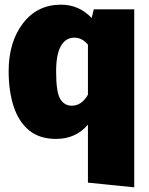

<svg xmlns="http://www.w3.org/2000/svg" viewBox="-20 -574 636 821"><path d="M554 227 356 207V-41Q304 20 220 20Q149 20 104.5 -16.5Q60 -53 38.5 -118.5Q17 -184 17 -270Q17 -394 78 -474Q139 -554 241 -554Q318 -554 372 -497L381 -534H554ZM287 -122Q329 -122 356 -169V-383Q331 -413 298 -413Q261 -413 240.5 -377.5Q220 -342 220 -268Q220 -180 237.5 -151Q255 -122 287 -122Z"/></svg>

Font: Trujillo Black
Style: Regular
Weight: 900
Designer: Fira Sans original fonts by bBox Type GmbH, Carrois Corporate GbR, & Edenspiekermann AG / Changes by Cristiano Sobral
Foundry: Fira Sans original fonts by bBox Type GmbH, Carrois Corporate GbR, & Edenspiekermann AG / Changes by Cristiano Sobral
Version: Version 4.301;July 28, 2020;FontCreator 13.0.0.2655 64-bit